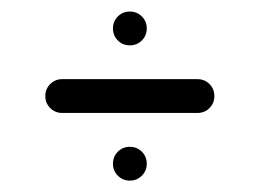

<svg xmlns="http://www.w3.org/2000/svg" viewBox="-20 -373 452 334"><path d="M226.8 -109.1Q235.3 -100.6 235.3 -88.2Q235.3 -75.9 226.8 -67.4Q218.2 -58.8 205.9 -58.8Q193.5 -58.8 185 -67.4Q176.5 -75.9 176.5 -88.2Q176.5 -100.6 185 -109.1Q193.5 -117.6 205.9 -117.6Q218.2 -117.6 226.8 -109.1ZM226.8 -344.4Q235.3 -335.9 235.3 -323.5Q235.3 -311.2 226.8 -302.6Q218.2 -294.1 205.9 -294.1Q193.5 -294.1 185 -302.6Q176.5 -311.2 176.5 -323.5Q176.5 -335.9 185 -344.4Q193.5 -352.9 205.9 -352.9Q218.2 -352.9 226.8 -344.4ZM88.2 -235.3H323.5Q335.9 -235.3 344.4 -226.8Q352.9 -218.2 352.9 -205.9Q352.9 -193.5 344.4 -185Q335.9 -176.5 323.5 -176.5H88.2Q75.9 -176.5 67.4 -185Q58.8 -193.5 58.8 -205.9Q58.8 -218.2 67.4 -226.8Q75.9 -235.3 88.2 -235.3Z"/></svg>

Font: OpenGost Type B TT
Style: Regular
Weight: 400
Version: Version 0.3